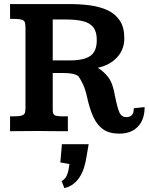

<svg xmlns="http://www.w3.org/2000/svg" viewBox="-20 -656 743 960"><path d="M576.7 12.2Q527.3 12.2 496.6 -8.8Q465.8 -29.8 447 -70.6Q428.2 -111.3 415.5 -169.9Q407.7 -206.5 396 -232.2Q384.3 -257.8 371.6 -275.4Q357.9 -284.7 339.1 -287.8Q320.3 -291 293.9 -291H243.7V-106Q243.7 -84.5 254.4 -79.3Q265.1 -74.2 296.4 -74.2H319.3V0Q285.2 0 251.7 -0.2Q218.3 -0.5 172.9 -1Q127 -1 95.2 -0.5Q63.5 0 30.3 0V-74.2H48.8Q78.6 -74.2 90.8 -79.1Q103 -84 105.2 -93.8Q107.4 -103.5 107.4 -117.7V-517.6Q107.4 -534.2 104.5 -543.7Q101.6 -553.2 89.1 -557.4Q76.7 -561.5 47.4 -561.5Q44.4 -561.5 39.3 -561.5Q34.2 -561.5 30.3 -561.5V-635.7H328.1Q381.3 -635.7 430.4 -629.2Q479.5 -622.6 518.1 -604.7Q556.6 -586.9 579.1 -553Q601.6 -519 601.6 -464.4Q601.6 -409.7 566.4 -370.4Q531.2 -331.1 468.8 -316.9Q497.6 -300.3 521 -270.3Q544.4 -240.2 555.2 -174.8Q565.9 -120.6 576.4 -95.5Q586.9 -70.3 611.8 -70.3Q628.4 -70.3 638.7 -79.8Q648.9 -89.4 648.9 -114.7L703.1 -120.6Q703.1 -57.6 669.4 -22.7Q635.7 12.2 576.7 12.2ZM243.7 -354H329.6Q399.4 -354 431.6 -376.5Q463.9 -398.9 463.9 -456.1Q463.9 -497.6 446.3 -519.8Q428.7 -542 394.3 -550.3Q359.9 -558.6 309.6 -558.6H243.7ZM301.8 284.2 288.1 249.5Q304.2 240.7 311.8 225.8Q319.3 210.9 322.5 194.1Q325.7 177.2 327.1 164.1L281.7 156.2L289.6 64.9H423.3L412.1 129.9Q400.9 201.2 371.6 238.8Q342.3 276.4 301.8 284.2Z"/></svg>

Font: Kameron SemiBold
Style: Regular
Weight: 600
Designer: Vernon Adams
Foundry: Vernon Adams
Version: Version 1.100